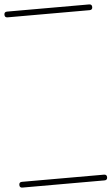

<svg xmlns="http://www.w3.org/2000/svg" viewBox="-76 -595 581 1000"><g transform="rotate(-5 214.5 -95.0)"><path d="M0 -555Q107 -555 214.5 -555Q322 -555 429 -555Q444 -555 444 -540Q444 -525 429 -525Q322 -525 214.5 -525Q107 -525 0 -525Q-15 -525 -15 -540Q-15 -555 0 -555ZM0 335Q107 335 214.5 335Q322 335 429 335Q444 335 444 350Q444 365 429 365Q322 365 214.5 365Q107 365 0 365Q-15 365 -15 350Q-15 335 0 335Z"/></g></svg>

Font: FRB American Cursive Just Guidelines
Style: Italic
Weight: 400
Italic angle: -25°
Version: Version 2.0;Modular Font Editor K font №1